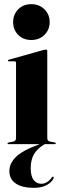

<svg xmlns="http://www.w3.org/2000/svg" viewBox="-20 -692 298 922"><path d="M130 -500Q91.5 -500 67.2 -524.8Q43 -549.5 43 -586Q43 -622 67.2 -647Q91.5 -672 130 -672Q169 -672 193.8 -647Q218.5 -622 218.5 -586Q218.5 -549.5 193.8 -524.8Q169 -500 130 -500ZM207 -447.5V-30Q207 -15 219 -12.5L242.5 -8Q248 -6.5 248 -3.5Q248 0 243.5 0H195Q160.5 20 144 47.2Q127.5 74.5 127.5 115Q127.5 154.5 141.8 172.5Q156 190.5 178 190.5Q194 190.5 207.8 181.2Q221.5 172 229 160Q232 155 236.5 157Q239.5 159 236.5 165.5Q227.5 184.5 203.2 197.2Q179 210 142 210Q86.5 210 55.8 189.2Q25 168.5 25 129Q25 93 56.2 61.8Q87.5 30.5 171 0H20Q16 0 16 -3.5Q16 -6.5 21 -7.5L45 -12.5Q57 -15 57 -29.5V-390Q57 -397.5 49.5 -397.5H23.5Q18 -397.5 18 -401.5Q18 -404 23 -405.5L189 -452Q198 -454 201 -454Q207 -454 207 -447.5Z"/></svg>

Font: Fraunces 144pt S000
Style: Bold
Weight: 700
Version: Version 1.000; ttfautohint (v1.8.3)